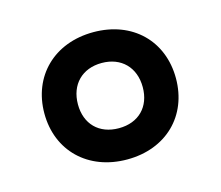

<svg xmlns="http://www.w3.org/2000/svg" viewBox="-59 -798 547 475"><g transform="rotate(-15 214.0 -561.0)"><path d="M214 -398C314 -398 382 -465 382 -561C382 -657 314 -724 214 -724C113 -724 45 -656 45 -561C45 -465 114 -398 214 -398ZM214 -478C163 -478 131 -511 131 -561C131 -612 164 -645 214 -645C264 -645 297 -612 297 -561C297 -511 265 -478 214 -478Z"/></g></svg>

Font: Noto Sans Bengali UI SemiBold
Style: Regular
Weight: 600
Designer: Jelle Bosma - Monotype Design Team
Foundry: Monotype Imaging Inc.
Version: Version 2.003